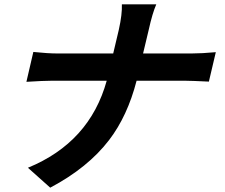

<svg xmlns="http://www.w3.org/2000/svg" viewBox="-20 -811 1040 887"><path d="M866 -564Q912 -564 977 -570L945 -434Q862 -438 836 -438H611Q569 -275 484 -164Q386 -36 212 56L109 -36Q394 -153 473 -438H218Q181 -438 102 -433L134 -571Q202 -564 243 -564H503L529 -674Q545 -746 543 -791H702Q684 -750 667 -673L641 -564Z"/></svg>

Font: KaiGen Gothic CN Bold
Style: Bold
Weight: 700
Designer: Ryoko NISHIZUKA  (kana & ideographs); Paul D. Hunt (Latin, Greek & Cyrillic); Wenlong ZHANG  (bopomofo); Sandoll Communi
Foundry: Adobe Systems Incorporated
Version: Version 1.002.20150501